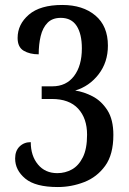

<svg xmlns="http://www.w3.org/2000/svg" viewBox="-20 -744 520 774"><path d="M213 10Q123 10 82 -24Q41 -58 41 -105Q41 -136 59 -153.5Q77 -171 104 -171Q104 -116 133 -81Q162 -46 211 -46Q243 -46 270 -61Q297 -76 314 -110Q331 -144 331 -201Q331 -267 295 -306Q259 -345 189 -345H148V-396H191Q247 -396 278.5 -437.5Q310 -479 310 -549Q310 -607 289 -639.5Q268 -672 225 -672Q191 -672 171.5 -652Q152 -632 144 -598.5Q136 -565 136 -525Q100 -525 75.5 -539.5Q51 -554 51 -591Q51 -646 96.5 -685Q142 -724 231 -724Q314 -724 364.5 -681.5Q415 -639 415 -560Q415 -493 377.5 -444.5Q340 -396 283 -379Q318 -374 353.5 -355.5Q389 -337 413 -299.5Q437 -262 437 -200Q437 -121 404 -75.5Q371 -30 319.5 -10Q268 10 213 10Z"/></svg>

Font: Noto Serif Tamil Condensed Medium
Style: Regular
Weight: 500
Width: 3
Designer: Indian Type Foundry, Tom Grace, and the Monotype Design Team
Foundry: Monotype Imaging Inc.
Version: Version 2.004; ttfautohint (v1.8.4.7-5d5b)